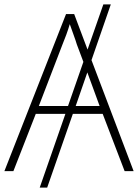

<svg xmlns="http://www.w3.org/2000/svg" viewBox="-20 -780 630 875"><path d="M548 0 448 -261H312L195 75H161L278 -261H143L41 0H0L281 -716H318L379 -554L451 -760H485L397 -506L589 0ZM330 -578Q325 -595 316 -619.5Q307 -644 298 -670Q291 -646 282 -621.5Q273 -597 265 -578L157 -297H290L360 -498ZM434 -297 378 -450 325 -297Z"/></svg>

Font: Noto Sans ExtraLight
Style: Regular
Weight: 200
Designer: Monotype Design Team
Foundry: Monotype Imaging Inc.
Version: Version 2.007